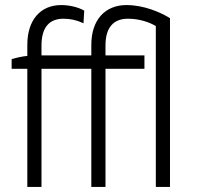

<svg xmlns="http://www.w3.org/2000/svg" viewBox="-20 -739 781 759"><path d="M88 0H144V-467H341V0H397V-467H551V-520H397V-559C397 -631 429 -665 486 -665C531 -665 571 -651 596 -636V0H652V-667C614 -691 548 -719 480 -719C395 -719 341 -660 341 -562V-520H144V-559C144 -631 175 -665 231 -665C259 -665 285 -659 310 -647L313 -697C289 -711 253 -719 222 -719C140 -719 88 -660 88 -562V-518C68 -516 44 -511 26 -505V-467H88Z"/></svg>

Font: Fixel Text Light
Style: Regular
Weight: 300
Width: 4
Designer: AlfaBravo + MacPaw
Foundry: Kyrylo Tkachov, Marchela Mozhyna, Serhii Makarenko, Maria Weinstein, Zakhar Kryvoshyya
Version: Version 1.211